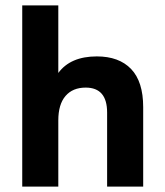

<svg xmlns="http://www.w3.org/2000/svg" viewBox="-20 -688 610 708"><path d="M508 0H375V-273Q375 -365 296 -365Q248 -365 221.5 -334Q195 -303 195 -244V0H62V-668H195V-419Q240 -480 337 -480Q419 -480 463.5 -433.5Q508 -387 508 -293Z"/></svg>

Font: Gantari
Style: Bold
Weight: 700
Designer: Anugrah Pasau
Foundry: Lafontype
Version: Version 1.000